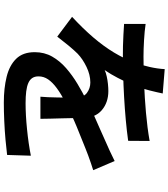

<svg xmlns="http://www.w3.org/2000/svg" viewBox="44 -897 912 1040"><g transform="rotate(90 500.0 -377.0)"><path d="M486.3 -802.4Q480.8 -774.5 470 -731.7Q459.1 -688.9 437.8 -634.9Q422.3 -598.1 401.7 -558.5Q381.2 -518.8 359.6 -488Q372.9 -494.3 393.1 -498.9Q413.3 -503.5 434.9 -505.7Q456.5 -507.9 473.1 -507.9Q535.7 -507.9 577.5 -471.8Q619.3 -435.6 619.3 -365.5Q619.3 -345.1 619.7 -316.3Q620.1 -287.5 621 -255.9Q621.8 -224.4 622.7 -194.1Q623.6 -163.7 623.6 -139.9H503.8Q505.6 -157.3 506.5 -180.6Q507.4 -203.9 507.9 -230Q508.4 -256.1 508.7 -280.5Q508.9 -304.9 508.9 -325.3Q508.7 -373.1 483.4 -391.7Q458.2 -410.3 426.8 -410.3Q385.3 -410.3 342.4 -389.6Q299.6 -369 270.5 -341.1Q248.8 -318.9 226.5 -291.8Q204.2 -264.6 178.4 -231.1L71.2 -311.4Q135.6 -371.1 183.3 -427Q231 -482.9 264.2 -537.9Q297.3 -593 318.1 -648Q333 -688.4 342.7 -731.6Q352.4 -774.7 354.4 -813.2ZM109.6 -709.8Q148.5 -704 198.1 -701.2Q247.6 -698.3 285.7 -698.3Q351.5 -698.3 430.2 -701.4Q508.8 -704.5 589.9 -711.6Q670.9 -718.7 743.6 -731.5L742.8 -615.2Q690 -607.8 628.5 -602.2Q566.9 -596.6 503.4 -593.1Q440 -589.6 382.1 -588.1Q324.3 -586.6 279 -586.6Q258.5 -586.6 229.3 -587.1Q200.1 -587.6 168.8 -589.5Q137.6 -591.4 109.6 -593.1ZM901.8 -425.8Q886.3 -421.2 864.7 -413.8Q843.1 -406.4 821.5 -398.5Q800 -390.6 782.9 -383.5Q734.5 -364.6 669 -337.6Q603.6 -310.7 533.5 -274.6Q488 -251.2 457.1 -228.3Q426.1 -205.4 409.9 -181.6Q393.7 -157.8 393.7 -129.8Q393.7 -109 402.8 -95.6Q411.8 -82.2 429.9 -74.3Q448.1 -66.4 475.3 -63Q502.4 -59.6 538.8 -59.6Q602.7 -59.6 680 -67.4Q757.4 -75.1 823.4 -88.2L819.3 40.5Q786.6 44.7 737.8 49.1Q688.9 53.5 636.3 55.9Q583.6 58.3 535.8 58.3Q457.7 58.3 396 43.1Q334.2 27.9 298.4 -8.6Q262.6 -45.1 262.6 -109.1Q262.6 -161.4 286.4 -203.4Q310.3 -245.3 349.2 -279.2Q388.1 -313 434.4 -340.8Q480.8 -368.5 525.6 -390.7Q572.2 -415.1 609.3 -432Q646.4 -448.8 678.7 -462.6Q711 -476.4 740.7 -490.3Q770 -503 797.2 -515.5Q824.4 -528 852.2 -542Z"/></g></svg>

Font: Noto Sans TC
Style: Regular
Weight: 100
Designer: Ryoko NISHIZUKA 西塚涼子 (kana, bopomofo & ideographs); Paul D. Hunt (Latin, Greek & Cyrillic); Sandoll Communications 산돌커뮤니
Foundry: Adobe
Version: Version 2.004;hotconv 1.0.118;makeotfexe 2.5.65603